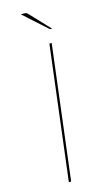

<svg xmlns="http://www.w3.org/2000/svg" viewBox="-134 -924 536 968"><g transform="rotate(-15 134.0 -440.0)"><path d="M110 0H98L184 -700H196ZM100 -880Q108.5 -880 111.8 -878.5Q115 -877 119 -873L217 -769H211Q207.5 -769 203 -772L83 -880Z"/></g></svg>

Font: Lato Hairline
Style: Italic
Weight: 250
Italic angle: -7°
Designer: Lukasz Dziedzic
Foundry: Lukasz Dziedzic
Version: Version 1.104; Western+Polish opensource